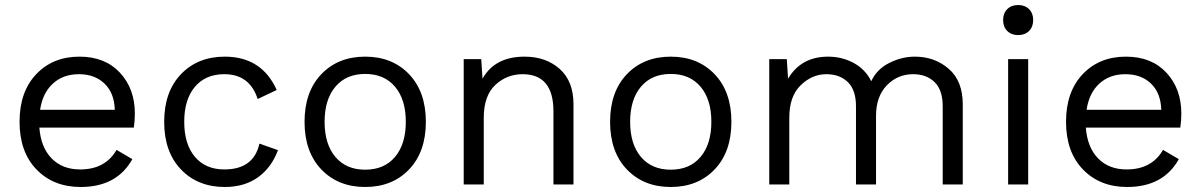

<svg xmlns="http://www.w3.org/2000/svg" viewBox="-20 -736 4792 766"><path d="M518 -283Q518 -255 514 -227H137Q143 -148 186 -104Q229 -60 300 -60Q400 -60 445 -138L508 -101Q446 10 302 10Q193 10 125.5 -60Q58 -130 58 -250Q58 -370 124.5 -440Q191 -510 297 -510Q399 -510 458.5 -446Q518 -382 518 -283ZM140 -298H438Q436 -365 397 -402.5Q358 -440 295 -440Q232 -440 191 -402.5Q150 -365 140 -298Z M877 -510Q1024 -510 1084 -377L1008 -341Q976 -440 875 -440Q800 -440 757.5 -389.5Q715 -339 715 -250Q715 -161 757.5 -110.5Q800 -60 875 -60Q992 -60 1015 -163L1089 -137Q1063 -67 1009 -28.5Q955 10 877 10Q769 10 702 -60Q635 -130 635 -250Q635 -370 702 -440Q769 -510 877 -510Z M1262 -440Q1329 -510 1437 -510Q1545 -510 1612 -440Q1679 -370 1679 -250Q1679 -130 1612 -60Q1545 10 1437 10Q1329 10 1262 -60Q1195 -130 1195 -250Q1195 -370 1262 -440ZM1556 -390Q1513 -441 1437 -441Q1361 -441 1318 -390Q1275 -339 1275 -250Q1275 -161 1318 -110Q1361 -59 1437 -59Q1513 -59 1556 -110Q1599 -161 1599 -250Q1599 -339 1556 -390Z M2073 -510Q2158 -510 2213 -461Q2268 -412 2268 -320V0H2188V-292Q2188 -440 2065 -440Q2002 -440 1956 -397Q1910 -354 1910 -266V0H1830V-500H1900L1905 -422Q1954 -510 2073 -510Z M2481 -440Q2548 -510 2656 -510Q2764 -510 2831 -440Q2898 -370 2898 -250Q2898 -130 2831 -60Q2764 10 2656 10Q2548 10 2481 -60Q2414 -130 2414 -250Q2414 -370 2481 -440ZM2775 -390Q2732 -441 2656 -441Q2580 -441 2537 -390Q2494 -339 2494 -250Q2494 -161 2537 -110Q2580 -59 2656 -59Q2732 -59 2775 -110Q2818 -161 2818 -250Q2818 -339 2775 -390Z M3049 0V-500H3119L3124 -422Q3176 -510 3284 -510Q3339 -510 3385.5 -485Q3432 -460 3456 -412Q3478 -460 3528 -485Q3578 -510 3630 -510Q3709 -510 3765 -461.5Q3821 -413 3821 -320V0H3741V-312Q3741 -377 3708.5 -408.5Q3676 -440 3623 -440Q3561 -440 3518 -395.5Q3475 -351 3475 -274V0H3395V-312Q3395 -377 3362.5 -408.5Q3330 -440 3277 -440Q3220 -440 3174.5 -396Q3129 -352 3129 -267V0Z M4085.5 -612.5Q4069 -596 4042 -596Q4015 -596 3998.5 -612.5Q3982 -629 3982 -656Q3982 -683 3998.5 -699.5Q4015 -716 4042 -716Q4069 -716 4085.5 -699.5Q4102 -683 4102 -656Q4102 -629 4085.5 -612.5ZM4082 -500V0H4002V-500Z M4693 -283Q4693 -255 4689 -227H4312Q4318 -148 4361 -104Q4404 -60 4475 -60Q4575 -60 4620 -138L4683 -101Q4621 10 4477 10Q4368 10 4300.5 -60Q4233 -130 4233 -250Q4233 -370 4299.5 -440Q4366 -510 4472 -510Q4574 -510 4633.5 -446Q4693 -382 4693 -283ZM4315 -298H4613Q4611 -365 4572 -402.5Q4533 -440 4470 -440Q4407 -440 4366 -402.5Q4325 -365 4315 -298Z"/></svg>

Font: Elaine Sans
Style: Regular
Weight: 400
Designer: Wei Huang
Foundry: Wei Huang
Version: Version 2.001;December 24, 2019;FontCreator 12.0.0.2547 64-b